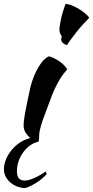

<svg xmlns="http://www.w3.org/2000/svg" viewBox="-23 -703 474 976"><path d="M-3 156Q-3 131 8 105.5Q19 80 37.5 58Q56 36 80 20.5Q104 5 131 -1Q118 -12 107.5 -28Q97 -44 97 -67Q97 -76 98.5 -89.5Q100 -103 104 -125.5Q108 -148 114.5 -180Q121 -212 131 -257Q133 -267 140 -289Q147 -311 158.5 -335.5Q170 -360 186.5 -383Q203 -406 226 -417Q243 -413 271 -396.5Q299 -380 319 -351Q296 -325 280.5 -299Q265 -273 252.5 -245Q240 -217 229.5 -187Q219 -157 206 -124Q195 -96 186 -66.5Q177 -37 176 -15Q176 17 171 18Q153 21 134 33.5Q115 46 99 66Q83 86 73 112Q63 138 63 168Q63 194 74 204.5Q85 215 102 215Q115 215 130 210Q145 205 159.5 198Q174 191 187 183Q200 175 209 169L215 181Q205 193 190 205.5Q175 218 158.5 228Q142 238 127 245Q112 252 102 253Q82 252 63 244.5Q44 237 29.5 224.5Q15 212 6 195Q-3 178 -3 156ZM288 -501Q288 -507 291 -519Q286 -524 282.5 -534Q279 -544 279 -552Q279 -561 281.5 -576.5Q284 -592 288 -610Q292 -628 298 -647.5Q304 -667 310 -683Q322 -683 339.5 -676.5Q357 -670 375 -659.5Q393 -649 408 -636.5Q423 -624 431 -613Q420 -602 402 -582.5Q384 -563 367 -541.5Q350 -520 336 -501Q322 -482 318 -474Q306 -476 297 -484.5Q288 -493 288 -501Z"/></svg>

Font: Sweet Mavka Script
Style: Regular
Weight: 500
Designer: Pablo Impallari/Anastassiya Vishnevskaya
Foundry: Pablo Impallari/ Anastassiya Vishnevskaya
Version: Version 2.0/www.impallari.com/   behance.net/sweetcherry